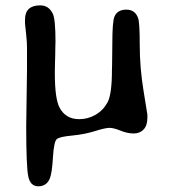

<svg xmlns="http://www.w3.org/2000/svg" viewBox="-20 -501 619 701"><path d="M71.3 -429.7Q71.3 -481.4 127 -481.4Q158.2 -481.4 172.9 -450.7Q182.6 -430.2 182.6 -348.6L182.1 -332.5Q181.6 -315.9 181.6 -299.8L180.7 -267.1L180.2 -234.4Q180.2 -140.6 197.3 -108.4Q219.7 -65.9 269 -65.9Q300.8 -65.9 328.6 -81.8Q356.4 -97.7 372.6 -127.2Q388.7 -156.7 388.7 -245.6L389.2 -261.7Q389.6 -277.8 389.6 -293.9L390.1 -341.3Q390.1 -422.4 397.9 -440.4Q408.7 -465.8 441.2 -465.8Q473.6 -465.8 484.4 -434.6Q490.2 -417.5 490.2 -335.9Q490.2 -254.4 504.2 -168.7Q518.1 -83 518.1 -82.5V-70.8Q518.1 -43 504.4 -28.3Q490.7 -13.7 468 -13.7Q445.3 -13.7 420.2 -23.9Q395 -34.2 379.6 -34.2Q364.3 -34.2 326.2 -22.2Q288.1 -10.3 243.4 -6.1Q198.7 -2 187.7 6.6Q176.8 15.1 173.3 73.7Q169.9 132.3 161.6 151.4Q149.4 179.2 120.1 179.2Q90.8 179.2 83.3 143.6Q75.7 107.9 75.7 -38.6L78.6 -248.5V-328.1Q78.6 -344.7 75.7 -373.5L71.3 -415.5Z"/></svg>

Font: Averia Libre
Style: Regular
Weight: 400
Version: Version 1.002